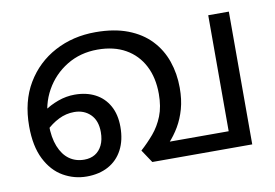

<svg xmlns="http://www.w3.org/2000/svg" viewBox="-66 -672 1132 789"><g transform="rotate(-10 500.0 -277.0)"><path d="M374 -566Q452 -566 509 -544Q566 -522 603 -483Q640 -444 658 -392Q676 -340 676 -281Q676 -232 665 -193Q654 -154 635.5 -122.5Q617 -91 592 -64L585 0H512L476 -54Q505 -80 530.5 -110Q556 -140 571.5 -179Q587 -218 587 -271Q587 -339 561 -389Q535 -439 486.5 -466.5Q438 -494 370 -494Q298 -494 241.5 -459.5Q185 -425 152.5 -367Q120 -309 120 -237V-225Q120 -171 135 -133.5Q150 -96 176.5 -77Q203 -58 239 -58Q265 -58 284 -69.5Q303 -81 314 -103.5Q325 -126 325 -158Q325 -206 298.5 -232Q272 -258 231 -258Q197 -258 166 -242.5Q135 -227 109 -201L113 -283Q141 -303 175.5 -315.5Q210 -328 245 -328Q294 -328 330.5 -309Q367 -290 387.5 -253.5Q408 -217 408 -165Q408 -110 387 -70Q366 -30 327.5 -9Q289 12 237 12Q185 12 139.5 -14Q94 -40 66.5 -94.5Q39 -149 39 -232Q39 -336 83.5 -410.5Q128 -485 204 -525.5Q280 -566 374 -566ZM929 -554V0H546L558 -70H843V-554Z"/></g></svg>

Font: hexmalayalam15
Style: Book
Weight: 400
Designer: Jelle Bosma - Monotype Design Team
Foundry: Monotype Imaging Inc.
Version: Version 2.003